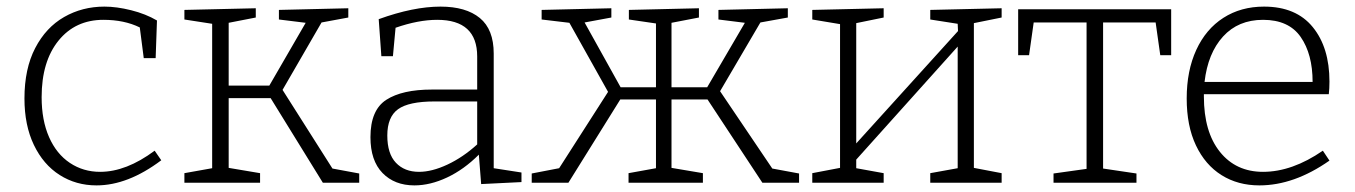

<svg xmlns="http://www.w3.org/2000/svg" viewBox="-20 -553 4101 581"><path d="M468 -68Q367 8 272 8Q210 8 160.5 -23.5Q111 -55 82.5 -114.5Q54 -174 54 -255Q54 -345 86.5 -407.5Q119 -470 174 -501.5Q229 -533 296 -533Q333 -533 377 -522Q421 -511 455 -491L451 -377H415L403 -470Q356 -493 293 -493Q208 -493 157 -430Q106 -367 106 -259Q106 -189 128.5 -138Q151 -87 191.5 -60Q232 -33 283 -33Q362 -33 448 -97Z M835 -281 986 -43 1067 -28V0H957L799 -256H672V-45L767 -29V0H538V-29L622 -44V-481L538 -494V-523L754 -528V-500L672 -484V-294H795L905 -484L824 -494V-523L1034 -528V-500L953 -485Z M1474 -44 1558 -31V-2L1436 4L1429 -85Q1384 -40 1333 -16Q1282 8 1234 8Q1174 8 1137.5 -29.5Q1101 -67 1101 -138Q1101 -220 1149 -251Q1197 -282 1287 -282H1424V-382Q1424 -493 1303 -493Q1246 -493 1177 -469L1169 -383H1134L1126 -495Q1231 -533 1313 -533Q1390 -533 1432 -498.5Q1474 -464 1474 -391ZM1248 -33Q1287 -33 1334 -55Q1381 -77 1424 -116V-246H1295Q1217 -246 1184.5 -222.5Q1152 -199 1152 -143Q1152 -88 1178 -60.5Q1204 -33 1248 -33Z M2159 -277 2317 -43 2398 -28V0H2287L2121 -252H2012V-45L2107 -29V0H1882V-29L1965 -44V-252H1857L1700 0H1589V-28L1672 -44L1820 -275L1703 -484L1619 -494V-523L1830 -528V-500L1749 -485L1858 -289H1965V-482L1883 -494V-523L2095 -528V-500L2012 -484V-289H2120L2234 -484L2154 -494V-523L2364 -528V-500L2281 -485Z M3011 -528V-500L2927 -483V-45L3011 -29V0H2795V-29L2878 -44V-412L2571 -70V-44L2654 -29V0H2438V-29L2522 -45V-480L2438 -494V-523L2654 -528V-500L2571 -483V-119L2879 -459L2878 -481L2795 -494V-523Z M3061 -386V-525H3524V-386H3491L3477 -485H3318V-43L3419 -28V0H3168V-28L3268 -42V-485H3108L3094 -386Z M3983 -97 4003 -67Q3896 8 3791 8Q3726 8 3676.5 -23Q3627 -54 3599 -113Q3571 -172 3571 -255Q3571 -339 3600 -402Q3629 -465 3682 -499Q3735 -533 3805 -533Q3902 -533 3952.5 -471Q4003 -409 4003 -306Q4003 -285 4001 -268H3623V-261Q3623 -154 3671.5 -93.5Q3720 -33 3802 -33Q3890 -33 3983 -97ZM3625 -305H3952Q3952 -389 3916 -441Q3880 -493 3802 -493Q3727 -493 3681 -442.5Q3635 -392 3625 -305Z"/></svg>

Font: Bitter Pro Light
Style: Regular
Weight: 300
Designer: Sol Matas, and Bitter project Authors
Foundry: Sol Matas
Version: Version 1.010